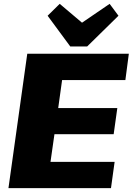

<svg xmlns="http://www.w3.org/2000/svg" viewBox="-20 -980 691 1000"><path d="M199 -137H577L558 0H24L122 -700H651L633 -563H259L318 -668L273 -344L239 -417H591L572 -281H219L274 -354L228 -32ZM597 -898 434 -738H346L228 -898L291 -960L459 -818H343L551 -960Z"/></svg>

Font: Pathway Extreme 28pt ExtraBold
Style: Italic
Weight: 800
Italic angle: -8°
Designer: Eduardo Rodriguez Tunni
Foundry: Eduardo Rodriguez Tunni
Version: Version 1.001;gftools[0.9.26]